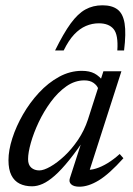

<svg xmlns="http://www.w3.org/2000/svg" viewBox="-20 -695 502 725"><path d="M244 -22.5 296 -183.5H309Q271.5 -128 241.5 -90.8Q211.5 -53.5 186.8 -31.8Q162 -10 141.2 -0.8Q120.5 8.5 101 8.5Q74 8.5 54 -1.5Q34 -11.5 23 -33.2Q12 -55 12 -90Q12 -127.5 26.5 -172.8Q41 -218 66.8 -262.8Q92.5 -307.5 127.2 -345Q162 -382.5 203.2 -405Q244.5 -427.5 289 -427.5Q318 -427.5 336.8 -417.5Q355.5 -407.5 371 -387L351 -360Q347 -372 333.5 -381.8Q320 -391.5 298.5 -391.5Q262.5 -391.5 230.5 -369Q198.5 -346.5 172 -310.5Q145.5 -274.5 126.2 -233.8Q107 -193 96.5 -155.8Q86 -118.5 86 -94Q86 -72.5 98 -62Q110 -51.5 128.5 -51.5Q145 -51.5 170.5 -66Q196 -80.5 223.5 -106.2Q251 -132 274.8 -167.2Q298.5 -202.5 312 -243.5L370.5 -426H431H438.5L313 -35.5L304.5 -54.5Q321 -52 342.2 -58.5Q363.5 -65 386.8 -79.2Q410 -93.5 432 -113.5L446 -97.5Q392 -37.5 352.8 -13.8Q313.5 10 280 10Q258.5 10 248.8 1Q239 -8 244 -22.5ZM353 -607Q328 -607 304.5 -597Q281 -587 260 -564.8Q239 -542.5 220.5 -504.5H188Q220 -569.5 247 -606.5Q274 -643.5 302.5 -659.2Q331 -675 367 -675Q403 -675 423.8 -659.2Q444.5 -643.5 450.5 -606.5Q456.5 -569.5 448.5 -504.5H423Q427 -563.5 409 -585.2Q391 -607 353 -607Z"/></svg>

Font: Newsreader Text
Style: Italic
Weight: 400
Italic angle: -17°
Designer: Hugues Gentile
Foundry: Production Type
Version: Version 1.001